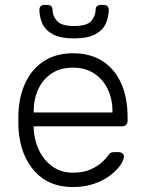

<svg xmlns="http://www.w3.org/2000/svg" viewBox="-20 -745 586 775"><path d="M274 10Q177 10 120 -53.5Q63 -117 55 -220Q54 -235 54 -260Q54 -285 55 -300Q60 -368 87 -420Q114 -472 161.5 -501Q209 -530 274 -530Q344 -530 393 -499Q442 -468 468.5 -410Q495 -352 495 -272V-257Q495 -247 488.5 -241Q482 -235 472 -235H116Q116 -235 116 -231Q116 -227 116 -225Q118 -180 137 -139.5Q156 -99 191 -73.5Q226 -48 274 -48Q317 -48 345.5 -61Q374 -74 391 -89.5Q408 -105 413 -113Q422 -126 427 -128.5Q432 -131 443 -131H459Q468 -131 474.5 -125.5Q481 -120 480 -111Q479 -97 464.5 -76.5Q450 -56 423.5 -36Q397 -16 359 -3Q321 10 274 10ZM116 -291H434V-295Q434 -345 415 -385Q396 -425 360 -448.5Q324 -472 274 -472Q224 -472 188.5 -448.5Q153 -425 134.5 -385Q116 -345 116 -295ZM279 -590Q223 -590 192.5 -607Q162 -624 150.5 -651Q139 -678 139 -706Q139 -714 144 -719.5Q149 -725 158 -725H173Q182 -725 187 -719.5Q192 -714 192 -706Q192 -682 209.5 -661Q227 -640 279 -640Q332 -640 349 -661Q366 -682 366 -706Q366 -714 371 -719.5Q376 -725 385 -725H400Q409 -725 414 -719.5Q419 -714 419 -706Q419 -678 407.5 -651Q396 -624 365.5 -607Q335 -590 279 -590Z"/></svg>

Font: Rubik Light Light
Style: Regular
Weight: 300
Version: Version 2.101